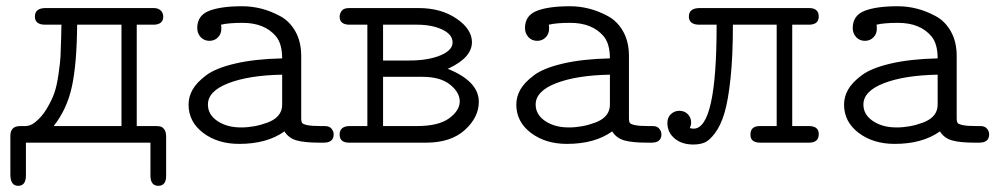

<svg xmlns="http://www.w3.org/2000/svg" viewBox="-20 -457 3189 615"><path d="M13.2 -22Q13.2 -52.7 43.9 -53.2H61Q77.1 -53.2 91.8 -64.9Q113.8 -82 129.9 -109.1Q146 -136.2 154.1 -159.2Q162.1 -182.1 167.5 -220Q172.9 -257.8 173.8 -275.4Q174.8 -293 175.8 -333.5Q176.8 -374 176.8 -377.9H125Q91.8 -377.9 91.8 -403.8Q91.8 -430.7 125 -431.2H472.2Q487.3 -431.2 495.1 -423.1Q502.9 -415 502.9 -403.8Q502.9 -378.9 473.1 -377.9H418V-53.2H480Q488.8 -53.2 494.9 -51.5Q501 -49.8 506.6 -42Q512.2 -34.2 512.2 -19V106Q512.2 138.2 487.1 138.2Q461.9 138.2 461.9 105V0H63V105Q63 138.2 38.1 138.2Q13.2 138.2 13.2 102.1ZM151.9 -53.2H369.1V-377.9H227.1Q226.1 -252.9 210.4 -180.2Q194.8 -107.4 151.9 -53.2Z M584 -122.1Q584 -147 596.9 -169.9Q609.9 -192.9 640.4 -215.8Q670.9 -238.8 733.4 -253.4Q795.9 -268.1 883.8 -270Q883.8 -316.9 863.8 -340.8Q827.6 -383.8 756.8 -383.8Q711.9 -383.8 688 -377.9Q689 -374 689 -365.2Q689 -348.1 678 -337.2Q667 -326.2 650.9 -326.2Q633.8 -326.2 622.8 -338.1Q611.8 -350.1 611.8 -367.2Q611.8 -407.2 649.4 -422.1Q687 -437 755.9 -437Q786.6 -437 816.7 -429.4Q846.7 -421.9 877.2 -405.5Q907.7 -389.2 926.3 -356.2Q944.8 -323.2 944.8 -277.8V-76.2Q944.8 -67.4 947.8 -63.2Q950.7 -59.1 964.4 -56.2Q978 -53.2 1007.8 -53.2H1021Q1035.2 -53.2 1042 -44.7Q1048.8 -36.1 1048.8 -26.9Q1048.8 0 1017.1 0H1003.9Q956.1 0 930.4 -7.1Q904.8 -14.2 891.1 -36.1Q835 3.9 746.1 3.9Q677.2 3.9 630.6 -31.5Q584 -66.9 584 -122.1ZM646 -122.1Q646 -89.8 676.5 -69.3Q707 -48.8 752 -48.8Q794.9 -48.8 835.9 -64Q877 -79.1 882.8 -110.8Q883.8 -115.7 883.8 -126V-217.8Q776.9 -215.8 711.4 -190.4Q646 -165 646 -122.1Z M1097.7 -53.2H1156.7V-377.9H1097.7Q1067.9 -378.9 1067.9 -403.8Q1067.9 -412.6 1074.2 -421.9Q1080.6 -431.2 1098.6 -431.2H1320.8Q1392.6 -431.2 1442.1 -397.5Q1491.7 -363.8 1491.7 -321.8Q1491.7 -272.9 1417 -237.8Q1415 -236.8 1413.6 -236.8Q1513.7 -196.8 1513.7 -130.9Q1513.7 -81.1 1468.8 -40.5Q1423.8 0 1344.7 0H1098.6Q1067.9 0 1067.9 -25.9Q1067.9 -51.8 1097.7 -53.2ZM1207 -53.2H1314.9Q1384.8 -53.2 1418.7 -78.1Q1452.6 -103 1452.6 -132.1Q1452.6 -161.1 1421.6 -186Q1390.6 -210.9 1333 -210.9H1207ZM1207 -263.2H1291Q1351.1 -263.2 1390.4 -279.5Q1429.7 -295.9 1429.7 -320.8Q1429.7 -346.7 1396.7 -362.3Q1363.8 -377.9 1315.9 -377.9H1207Z M1633.8 -122.1Q1633.8 -147 1646.7 -169.9Q1659.7 -192.9 1690.2 -215.8Q1720.7 -238.8 1783.2 -253.4Q1845.7 -268.1 1933.6 -270Q1933.6 -316.9 1913.6 -340.8Q1877.4 -383.8 1806.6 -383.8Q1761.7 -383.8 1737.8 -377.9Q1738.8 -374 1738.8 -365.2Q1738.8 -348.1 1727.8 -337.2Q1716.8 -326.2 1700.7 -326.2Q1683.6 -326.2 1672.6 -338.1Q1661.6 -350.1 1661.6 -367.2Q1661.6 -407.2 1699.2 -422.1Q1736.8 -437 1805.7 -437Q1836.4 -437 1866.5 -429.4Q1896.5 -421.9 1927 -405.5Q1957.5 -389.2 1976.1 -356.2Q1994.6 -323.2 1994.6 -277.8V-76.2Q1994.6 -67.4 1997.6 -63.2Q2000.5 -59.1 2014.2 -56.2Q2027.8 -53.2 2057.6 -53.2H2070.8Q2085 -53.2 2091.8 -44.7Q2098.6 -36.1 2098.6 -26.9Q2098.6 0 2066.9 0H2053.7Q2005.9 0 1980.2 -7.1Q1954.6 -14.2 1940.9 -36.1Q1884.8 3.9 1795.9 3.9Q1727.1 3.9 1680.4 -31.5Q1633.8 -66.9 1633.8 -122.1ZM1695.8 -122.1Q1695.8 -89.8 1726.3 -69.3Q1756.8 -48.8 1801.8 -48.8Q1844.7 -48.8 1885.7 -64Q1926.8 -79.1 1932.6 -110.8Q1933.6 -115.7 1933.6 -126V-217.8Q1826.7 -215.8 1761.2 -190.4Q1695.8 -165 1695.8 -122.1Z M2117.7 -63Q2117.7 -81.1 2129.2 -91.6Q2140.6 -102.1 2155.8 -102.1Q2172.9 -102.1 2183.3 -91.1Q2193.8 -80.1 2193.8 -64.9Q2193.8 -56.2 2189.5 -46.9Q2195.3 -44.9 2201.7 -44.9Q2275.9 -44.9 2275.4 -377.9H2217.8Q2187 -378.9 2186.5 -403.8Q2186.5 -430.7 2220.7 -431.2H2571.8Q2602.5 -431.2 2602.5 -403.8Q2602.5 -378.9 2572.8 -377.9H2517.6V-53.2H2570.8Q2603 -53.2 2602.5 -26.9Q2602.5 0 2570.8 0H2415.5Q2383.3 0 2383.8 -25.9Q2383.8 -52.7 2412.6 -53.2H2467.8V-377.9H2327.6Q2327.6 -278.8 2320.1 -206.8Q2312.5 -134.8 2300.5 -95Q2288.6 -55.2 2270.5 -31Q2252.4 -6.8 2237.1 -0.5Q2221.7 5.9 2200.7 5.9Q2163.6 5.9 2140.6 -13.7Q2117.7 -33.2 2117.7 -63Z M2683.6 -122.1Q2683.6 -147 2696.5 -169.9Q2709.5 -192.9 2740 -215.8Q2770.5 -238.8 2833 -253.4Q2895.5 -268.1 2983.4 -270Q2983.4 -316.9 2963.4 -340.8Q2927.2 -383.8 2856.4 -383.8Q2811.5 -383.8 2787.6 -377.9Q2788.6 -374 2788.6 -365.2Q2788.6 -348.1 2777.6 -337.2Q2766.6 -326.2 2750.5 -326.2Q2733.4 -326.2 2722.4 -338.1Q2711.4 -350.1 2711.4 -367.2Q2711.4 -407.2 2749 -422.1Q2786.6 -437 2855.5 -437Q2886.2 -437 2916.3 -429.4Q2946.3 -421.9 2976.8 -405.5Q3007.3 -389.2 3025.9 -356.2Q3044.4 -323.2 3044.4 -277.8V-76.2Q3044.4 -67.4 3047.4 -63.2Q3050.3 -59.1 3064 -56.2Q3077.6 -53.2 3107.4 -53.2H3120.6Q3134.8 -53.2 3141.6 -44.7Q3148.4 -36.1 3148.4 -26.9Q3148.4 0 3116.7 0H3103.5Q3055.7 0 3030 -7.1Q3004.4 -14.2 2990.7 -36.1Q2934.6 3.9 2845.7 3.9Q2776.9 3.9 2730.2 -31.5Q2683.6 -66.9 2683.6 -122.1ZM2745.6 -122.1Q2745.6 -89.8 2776.1 -69.3Q2806.6 -48.8 2851.6 -48.8Q2894.5 -48.8 2935.5 -64Q2976.6 -79.1 2982.4 -110.8Q2983.4 -115.7 2983.4 -126V-217.8Q2876.5 -215.8 2811 -190.4Q2745.6 -165 2745.6 -122.1Z"/></svg>

Font: CMU Typewriter Text
Style: Light
Weight: 200
Version: Version 0.7.0